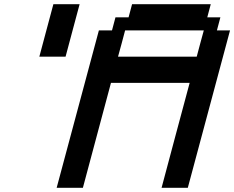

<svg xmlns="http://www.w3.org/2000/svg" viewBox="-20 -895 1116 915"><path d="M750 0H875L1076.2 -750H1013.7L1030.3 -812.5H967.8L984.4 -875H609.4L592.8 -812.5H530.3L513.7 -750H451.2L250 0H375Q397 -83 441.9 -250Q486.8 -417 508.8 -500H883.8Q861.3 -417 816.7 -250Q772 -83 750 0ZM917.5 -625H542.5Q548.3 -645.5 559.6 -687.5Q570.8 -729.5 576.2 -750H951.2Q945.3 -729 934.1 -687.3Q922.9 -645.5 917.5 -625ZM167.5 -625H292.5Q303.7 -667 325.9 -750Q348.1 -833 359.4 -875H234.4Q223.1 -833 200.9 -750Q178.7 -667 167.5 -625Z"/></svg>

Font: Faithful 32x
Style: Oblique
Weight: 400
Foundry: Faithful Resource Pack
Version: Version 1.0; January 27, 2023